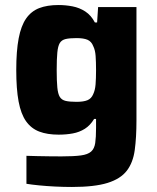

<svg xmlns="http://www.w3.org/2000/svg" viewBox="-20 -538 625 764"><path d="M266.1 206Q233.7 206 199.4 204.3Q165.1 202.6 135.3 199.6Q105.5 196.7 85.2 193.3V82Q106.1 82.6 129.8 83.2Q153.6 83.7 178.1 84Q202.7 84.3 224.7 84.3Q274.2 84.3 301.8 80.5Q329.4 76.8 342.5 65.2Q355.5 53.7 358.9 31.1Q362.2 8.6 362.2 -29.1V-64.7H354.5Q339.2 -39.2 317.6 -25.5Q295.9 -11.9 269.8 -7.1Q243.7 -2.2 213.6 -2.2Q168.1 -2.2 136 -14.5Q104 -26.8 83.6 -55.6Q63.3 -84.3 54 -134.1Q44.7 -183.9 44.7 -259.3Q44.7 -335.3 54.3 -385.4Q63.8 -435.5 84 -464.4Q104.1 -493.3 135.9 -505.7Q167.8 -518 212.9 -518Q241 -518 268.5 -512.7Q296.1 -507.4 319.4 -492.3Q342.6 -477.2 357.6 -448.5H366.4L370.4 -510H523V-58.4Q523 9 516.2 58.9Q509.5 108.8 484.6 141.3Q459.7 173.7 408.2 189.8Q356.6 206 266.1 206ZM284.4 -132.8Q312.9 -132.8 328.3 -139.4Q343.6 -145.9 350.7 -162.9Q358.4 -178.9 360.3 -202.3Q362.2 -225.7 362.2 -259Q362.2 -291.4 360.5 -315.1Q358.8 -338.8 351.2 -353.9Q344.1 -372.7 328.5 -379.6Q312.9 -386.4 284.4 -386.4Q257.1 -386.4 241.3 -382.7Q225.4 -379 217.9 -366.8Q210.5 -354.5 208.1 -328.9Q205.6 -303.4 205.6 -259Q205.6 -215.3 208.1 -190Q210.5 -164.7 217.9 -152.5Q225.4 -140.2 241.3 -136.5Q257.1 -132.8 284.4 -132.8Z"/></svg>

Font: Saira Thin
Style: Regular
Weight: 100
Designer: Hector Gatti with collaboration of the Omnibus-Type team
Foundry: Omnibus-Type
Version: Version 1.101